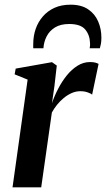

<svg xmlns="http://www.w3.org/2000/svg" viewBox="-20 -800 453 820"><path d="M33.5 0 98 -460 42.5 -482.5 47 -507 202 -534.5 222.5 -520 212.5 -432.5 202 -359.5Q212.5 -390.5 228.5 -421.2Q244.5 -452 265.2 -477.8Q286 -503.5 311 -519.2Q336 -535 364.5 -535Q378.5 -535 387.5 -532.5Q396.5 -530 401 -527L373.5 -396Q369.5 -400 355.2 -405.2Q341 -410.5 323 -410.5Q304 -410.5 286 -402.5Q268 -394.5 252 -381.2Q236 -368 223.2 -352Q210.5 -336 201.5 -319.5L156 0ZM122 -594Q122 -598.5 121.8 -602.5Q121.5 -606.5 122 -613Q122 -646 132.2 -676Q142.5 -706 162.8 -729.5Q183 -753 212.5 -766.5Q242 -780 281.5 -780Q327.5 -780 356.5 -760.2Q385.5 -740.5 399.2 -708.5Q413 -676.5 413 -639.5Q413 -623.5 411 -612.8Q409 -602 406.5 -594H363Q363.5 -597.5 364.2 -602.5Q365 -607.5 364.5 -616Q363.5 -650.5 344 -674Q324.5 -697.5 275.5 -697.5Q238.5 -697.5 214.8 -682.8Q191 -668 179 -644.2Q167 -620.5 165.5 -594Z"/></svg>

Font: Merriweather 96pt SemiBold
Style: Italic
Weight: 600
Italic angle: -7.8°
Version: Version 2.101